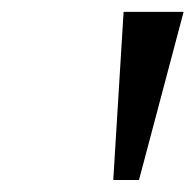

<svg xmlns="http://www.w3.org/2000/svg" viewBox="-20 -747 324 318"><path d="M167.6 -448.9 184.7 -727.3H284.1L210.2 -448.9Z"/></svg>

Font: Inter UI
Style: Italic
Weight: 400
Italic angle: -9.39999°
Designer: Rasmus Andersson
Foundry: rsms
Version: 3.2;8d6f07862